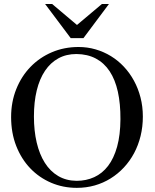

<svg xmlns="http://www.w3.org/2000/svg" viewBox="-20 -909 763 945"><path d="M683.1 -335Q683.1 -285.2 671.9 -239.5Q660.6 -193.8 639.9 -155Q619.1 -116.2 589.8 -84.7Q560.5 -53.2 524.4 -30.8Q488.3 -8.3 446.3 3.7Q404.3 15.6 357.9 15.6Q290.5 15.6 231.7 -9.5Q172.9 -34.7 128.9 -80.6Q85 -126.5 59.8 -190.7Q34.7 -254.9 34.7 -333Q34.7 -407.2 60.1 -470.5Q85.4 -533.7 130.1 -579.8Q174.8 -626 235.4 -651.9Q295.9 -677.7 366.7 -677.7Q410.2 -677.7 450.4 -666Q490.7 -654.3 525.9 -632.8Q561 -611.3 589.8 -580.6Q618.7 -549.8 639.4 -511.7Q660.2 -473.6 671.6 -429.2Q683.1 -384.8 683.1 -335ZM572.8 -322.3Q573.2 -397.9 560.1 -457.5Q546.9 -517.1 519.8 -558.1Q492.7 -599.1 451.9 -620.8Q411.1 -642.6 356 -643.1Q306.2 -643.1 267.3 -621.8Q228.5 -600.6 201.7 -560.8Q174.8 -521 160.9 -464.1Q147 -407.2 147 -335.9Q147 -265.6 160.6 -207.5Q174.3 -149.4 200.7 -107.7Q227.1 -65.9 266.4 -42.7Q305.7 -19.5 356.9 -19Q404.3 -19 443.8 -37.1Q483.4 -55.2 512 -92.5Q540.5 -129.9 556.4 -187Q572.3 -244.1 572.8 -322.3ZM390.6 -721.2H328.1L202.1 -889.2H236.8L358.9 -786.1L481.4 -889.2H516.1Z"/></svg>

Font: Doulos SIL APac
Style: Regular
Weight: 400
Designer: Walt Agee, Victor Gaultney, Peter Martin, Debbi Hosken, Becca Hirsbrunner
Foundry: SIL International
Version: Version 5.000